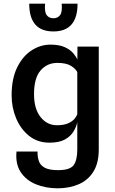

<svg xmlns="http://www.w3.org/2000/svg" viewBox="-20 -798 625 1041"><path d="M294 223Q227.5 223 174.2 201Q121 179 92 134.8Q63 90.5 69.5 23.5H183.5Q183 52 190.5 74.8Q198 97.5 222 111Q246 124.5 295 124.5Q359 124.5 379 97.8Q399 71 399 12.5V-135.5Q394.5 -112 379.2 -86Q364 -60 332.8 -42.2Q301.5 -24.5 248 -24.5Q183.5 -24.5 137.5 -61.5Q91.5 -98.5 67.2 -157.2Q43 -216 43 -281Q43 -371.5 73.2 -432.8Q103.5 -494 151.5 -525Q199.5 -556 253 -556Q300 -556 329.5 -543Q359 -530 375.5 -511.2Q392 -492.5 399.5 -475L400 -545.5H515.5V11.5Q515.5 85.5 486.8 132Q458 178.5 408 200.5Q358 222.5 294 223ZM288.5 -119Q325.5 -119 348.8 -129.2Q372 -139.5 383.8 -153.5Q395.5 -167.5 399 -178.5V-407Q390.5 -425 364.8 -441Q339 -457 291 -457Q235.5 -457 200 -416Q164.5 -375 164.5 -287.5Q164.5 -208 199.8 -163.5Q235 -119 288.5 -119ZM269.5 -627.5Q138.5 -627.5 138.5 -778H224.5Q220.5 -733 233.2 -716Q246 -699 269.5 -699Q293 -699 305.8 -716Q318.5 -733 314.5 -778H400.5Q400.5 -627.5 269.5 -627.5Z"/></svg>

Font: Spline Sans Medium
Style: Regular
Weight: 500
Designer: Eben Sorkin, Mirko Velimirovic
Foundry: Sorkin Type
Version: Version 1.000; ttfautohint (v1.8.3)